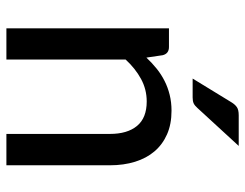

<svg xmlns="http://www.w3.org/2000/svg" viewBox="-103 -663 766 600"><g transform="rotate(90 280.0 -363.0)"><path d="M160 -437.5Q176.5 -455 194.5 -469.5Q212.5 -484 232.8 -494.2Q253 -504.5 276.2 -510.2Q299.5 -516 326 -516Q368 -516 399.8 -502Q431.5 -488 453 -462.8Q474.5 -437.5 485.5 -402Q496.5 -366.5 496.5 -323.5V0H398.5V-323.5Q398.5 -378 373.5 -408.2Q348.5 -438.5 297 -438.5Q259.5 -438.5 226.8 -420.8Q194 -403 166 -372.5V0H68.5V-508H127Q147.5 -508 152.5 -488.5ZM436 -726 317.5 -597Q310 -588.5 303 -585.2Q296 -582 284.5 -582H225.5L299.5 -703Q306.5 -714.5 314.8 -720.2Q323 -726 340.5 -726Z"/></g></svg>

Font: LatoLatin Medium
Style: Regular
Weight: 500
Designer: Lukasz Dziedzic with Adam Twardoch and Botio Nikoltchev
Foundry: tyPoland Lukasz Dziedzic
Version: Version 2.015; 2015-08-06; http://www.latofonts.com/